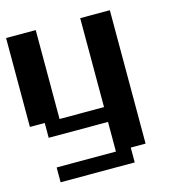

<svg xmlns="http://www.w3.org/2000/svg" viewBox="-97 -517 694 782"><g transform="rotate(-15 250.0 -125.5)"><path d="M0 -437.5H125V-62.5H312.5V-437.5H437.5V125H375V187.5H62.5V125H312.5V0H62.5V-62.5H0Z"/></g></svg>

Font: NeoDunggeunmo
Style: Regular
Weight: 400
Monospace: yes
Version: Version 1.600